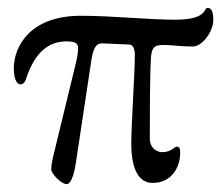

<svg xmlns="http://www.w3.org/2000/svg" viewBox="-20 -450 561 487"><path d="M506 -430C496 -430 508 -400 423 -400C357 -400 266 -410 185 -410C55 -410 15 -331 15 -276C15 -250 23 -236 31 -236C39 -236 43 -242 45 -247C68 -318 103 -345 149 -345C169 -345 178 -341 178 -329C178 -319 177 -307 171 -284L119 -70C113 -47 110 -32 110 -20C110 -10 135 17 149 17C159 17 167 -3 172 -34L212 -299C217 -329 224 -341 241 -340L308 -337C318 -337 322 -324 322 -312C322 -262 313 -136 313 -86C313 -19 333 14 367 14C417 14 437 -28 437 -62C437 -73 436 -78 427 -78C424 -78 413 -64 392 -64C378 -64 360 -74 360 -99C360 -159 360 -261 363 -305C365 -333 375 -336 397 -336C411 -336 442 -332 469 -332C493 -332 521 -370 521 -399C521 -422 516 -430 506 -430Z"/></svg>

Font: EB Garamond SC 08
Style: Regular
Weight: 400
Version: Version 0.016